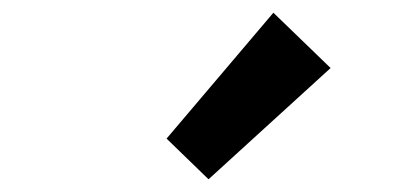

<svg xmlns="http://www.w3.org/2000/svg" viewBox="-20 -929 660 302"><path d="M308 -647 242 -711 410 -909 500 -822Z"/></svg>

Font: Noto Sans TC Thin SemiBold
Style: Regular
Weight: 600
Version: Version 2.004-H2;hotconv 1.0.118;makeotfexe 2.5.65603